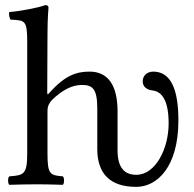

<svg xmlns="http://www.w3.org/2000/svg" viewBox="-20 -718 754 748"><path d="M298 -387C339 -387 359 -375 359 -295V-135C360 -43 407 10 511 10C591 10 675 -66 675 -249C675 -369 646 -439 577 -439C550 -439 536 -420 536 -402C536 -371 566 -366 578 -365C607 -360 637 -333 637 -237C637 -139 586 -37 511 -37C464 -37 438 -66 438 -132V-284C438 -387 400 -439 329 -439C280 -439 235 -426 174 -358C174 -357 173 -357 172 -356C169 -352 164 -346 164 -358L165 -583C165 -648 169 -688 169 -688C169 -695 165 -698 156 -698C131 -688 56 -674 16 -671C14 -663 16 -647 22 -641C25 -641 28 -641 31 -641C75 -638 86 -638 86 -559V-122C86 -39 74 -35 16 -31C10 -25 10 -4 16 2C57 1 83 0 126 0C165 0 183 1 225 2C231 -4 231 -25 225 -31C174 -35 165 -39 165 -122V-286C165 -307 174 -319 182 -328C220 -365 259 -387 298 -387Z"/></svg>

Font: Libertinus Math
Style: Regular
Weight: 400
Designer: Philipp H. Poll, Khaled Hosny
Foundry: Caleb Maclennan
Version: Version 7.050;RELEASE